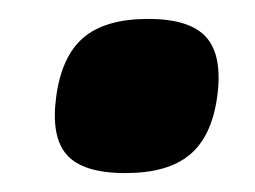

<svg xmlns="http://www.w3.org/2000/svg" viewBox="-20 -175 272 205"><path d="M138.2 -154.8Q183.1 -154.8 200.4 -135Q217.8 -115.2 211.9 -71.8Q206.1 -29.3 182.6 -9.8Q159.2 9.8 113.8 9.8Q68.8 9.8 51.5 -9.5Q34.2 -28.8 40 -71.8Q45.9 -115.2 69.3 -135Q92.8 -154.8 138.2 -154.8Z"/></svg>

Font: Fivo Sans Modern
Style: Italic
Weight: 700
Designer: Alexander Slobzheninov
Foundry: Alexander Slobzheninov
Version: 1.0